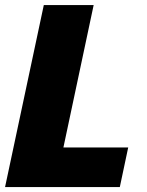

<svg xmlns="http://www.w3.org/2000/svg" viewBox="-22 -758 594 778"><path d="M-1.5 0 155.5 -737.5H357.5L213.5 -59.5L143.5 -160.5H497.5L463.5 0Z"/></svg>

Font: Epilogue Black
Style: Italic
Weight: 900
Italic angle: -12°
Designer: Tyler Finck
Foundry: Etcetera Type Co
Version: Version 2.111